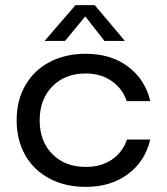

<svg xmlns="http://www.w3.org/2000/svg" viewBox="-20 -720 652 750"><path d="M315 10Q235 10 173.5 -22.5Q112 -55 78.5 -114Q45 -173 45 -250Q45 -327 78.5 -386Q112 -445 173.5 -477.5Q235 -510 315 -510Q413 -510 480 -460Q547 -410 567 -325H475Q458 -375 415.5 -404Q373 -433 315 -433Q234 -433 184.5 -382.5Q135 -332 135 -250Q135 -168 184.5 -118Q234 -68 315 -68Q375 -68 417 -96.5Q459 -125 476 -175H567Q547 -90 480 -40Q413 10 315 10ZM468 -560H388L313 -656L234 -560H154L275 -700H350Z"/></svg>

Font: Goli
Style: Regular
Weight: 400
Designer: jaikishan Patel
Foundry: MagicType
Version: Version 1.000